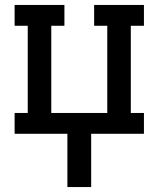

<svg xmlns="http://www.w3.org/2000/svg" viewBox="-20 -540 640 775"><path d="M252 215V0H39V-84H92V-436H39V-520H240V-436H187V-84H413V-436H360V-520H561V-436H508V-84H561V0H348V215Z"/></svg>

Font: Iosevka Etoile Medium
Style: Regular
Weight: 500
Designer: Belleve Invis
Foundry: Belleve Invis
Version: Version 22.1.2; ttfautohint (v1.8.4)